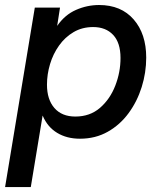

<svg xmlns="http://www.w3.org/2000/svg" viewBox="-39 -546 634 770"><path d="M-18.6 204.1 100.6 -515.6H201.7L190.4 -442.9H190.9Q221.2 -486.8 265.9 -506.3Q310.5 -525.9 358.4 -525.9Q446.8 -525.9 497.1 -468Q547.4 -410.2 547.4 -314.9Q547.4 -254.9 529.3 -197Q511.2 -139.2 476.8 -92.3Q442.4 -45.4 393.1 -17.6Q343.8 10.3 281.7 10.3Q229 10.3 190.2 -13.2Q151.4 -36.6 132.3 -82H131.8L84.5 204.1ZM263.2 -78.6Q321.8 -78.6 362.1 -113.5Q402.3 -148.4 423.3 -202.4Q444.3 -256.3 444.3 -313.5Q444.3 -374.5 414.8 -406Q385.3 -437.5 334.5 -437.5Q290.5 -437.5 256.1 -417.2Q221.7 -397 197.8 -363.3Q173.8 -329.6 161.6 -288.6Q149.4 -247.6 149.4 -206.5Q149.4 -147 179.2 -112.8Q209 -78.6 263.2 -78.6Z"/></svg>

Font: Inter Display Medium
Style: Italic
Weight: 500
Italic angle: -9.39999°
Designer: Rasmus Andersson
Foundry: rsms
Version: Version 4.000;git-a52131595